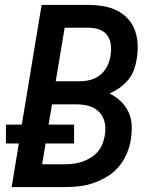

<svg xmlns="http://www.w3.org/2000/svg" viewBox="-20 -755 640 775"><path d="M27 0 56 -176H4V-252H68L148 -735H339Q369 -735 398 -730Q427 -725 452 -712.5Q477 -700 496 -679.5Q515 -659 524.5 -633Q534 -607 535.5 -577.5Q537 -548 532 -518Q529 -496 521 -474Q513 -452 498 -433.5Q483 -415 463.5 -401Q444 -387 422 -378Q446 -366 466 -347.5Q486 -329 498 -304Q510 -279 511.5 -250Q513 -221 508 -192Q504 -164 492 -135.5Q480 -107 460.5 -83.5Q441 -60 414.5 -43.5Q388 -27 359.5 -17Q331 -7 302.5 -3.5Q274 0 245 0ZM205 -427H304Q325 -427 346.5 -433Q368 -439 385.5 -453.5Q403 -468 413 -488.5Q423 -509 426 -530Q430 -552 427.5 -573.5Q425 -595 413.5 -611.5Q402 -628 382 -635.5Q362 -643 340 -643H241ZM150 -92H245Q262 -92 279.5 -94.5Q297 -97 314 -103Q331 -109 347 -119Q363 -129 375 -143Q387 -157 393.5 -174Q400 -191 403 -208Q406 -226 405 -243.5Q404 -261 397.5 -276.5Q391 -292 379.5 -303.5Q368 -315 352.5 -322Q337 -329 320 -331.5Q303 -334 285 -334H190L176 -252H279V-176H164Z"/></svg>

Font: Iosevka Semibold Extended
Style: Italic
Weight: 600
Width: 7
Italic angle: -9°
Monospace: yes
Designer: Belleve Invis
Foundry: Belleve Invis
Version: Version 32.5.0; ttfautohint (v1.8.4)